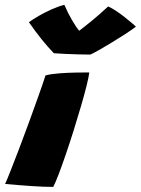

<svg xmlns="http://www.w3.org/2000/svg" viewBox="-66 -752 568 774"><path d="M148.5 1.5Q110.5 1.5 59.8 -2Q9 -5.5 -45.5 -10.5Q-39 -24 -23.8 -62.5Q-8.5 -101 11.5 -153.5Q31.5 -206 52 -262.2Q72.5 -318.5 90 -367.8Q107.5 -417 117.5 -448Q140.5 -454 174.5 -456.5Q208.5 -459 241.5 -459.5Q274.5 -460 294 -460Q292 -442.5 283 -406.2Q274 -370 260.2 -323Q246.5 -276 230.8 -225.8Q215 -175.5 199.2 -129.5Q183.5 -83.5 170.2 -48.8Q157 -14 148.5 1.5ZM370 -726Q384 -720 402 -708Q420 -696 437.2 -682.5Q454.5 -669 466.8 -658.2Q479 -647.5 482 -644.5Q464 -631 438.2 -614.2Q412.5 -597.5 385.2 -581Q358 -564.5 334.8 -551.2Q311.5 -538 298.5 -532Q278 -532 249.5 -532.8Q221 -533.5 194.2 -534.8Q167.5 -536 151 -537.5Q125.5 -564 101.2 -594.2Q77 -624.5 50.5 -662.5Q66 -674 90.8 -688.2Q115.5 -702.5 143.2 -714.8Q171 -727 193.5 -732.5Q208 -698.5 225 -669.8Q242 -641 253 -628Q266.5 -637.5 300.2 -665Q334 -692.5 370 -726Z"/></svg>

Font: Grandstander Black
Style: Italic
Weight: 900
Italic angle: -15°
Designer: Tyler Finck
Foundry: Etcetera Type Co
Version: Version 1.200; ttfautohint (v1.8.3)